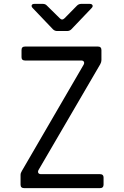

<svg xmlns="http://www.w3.org/2000/svg" viewBox="-20 -970 640 990"><path d="M104 0Q86 0 86 -18V-68Q86 -78 93 -89L411 -636Q416 -645 412.5 -651.5Q409 -658 399 -658H109Q91 -658 91 -675V-712Q91 -730 109 -730H485Q503 -730 503 -712V-660Q503 -650 497 -639L179 -94Q174 -85 177.5 -78.5Q181 -72 192 -72H496Q514 -72 514 -55V-18Q514 0 496 0ZM275 -810Q262 -810 253 -819L149 -928Q141 -936 143.5 -943Q146 -950 158 -950H201Q214 -950 222 -941L288 -876Q300 -863 313 -876L377 -941Q386 -950 399 -950H442Q454 -950 457 -943Q460 -936 452 -928L348 -819Q339 -810 326 -810Z"/></svg>

Font: Pitagon Sans Mono Light
Style: Regular
Weight: 300
Monospace: yes
Designer: Travis Tran
Foundry: Pitagon
Version: Version 1.001; ttfautohint (v1.8.4.7-5d5b);gftools[0.9.26]